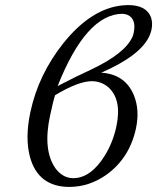

<svg xmlns="http://www.w3.org/2000/svg" viewBox="-20 -718 614 750"><path d="M502 -588.9Q513.7 -643.1 479 -659.7Q469.2 -663.6 458 -664.1Q316.4 -662.6 205.1 -381.8Q282.2 -421.9 335 -445.8Q469.2 -509.3 497.6 -574.7Q500.5 -582 502 -588.9ZM480.5 -698.2Q552.7 -698.2 570.3 -648.9Q577.1 -627.4 571.8 -602.1Q554.7 -520.5 410.6 -450.2Q393.6 -441.9 375.5 -434.1Q468.8 -428.2 502.9 -346.2Q526.4 -288.6 511.2 -216.8Q486.3 -100.6 395.5 -35.2Q329.1 11.7 251.5 12.2Q129.4 12.2 97.2 -104.5Q77.1 -178.7 98.6 -279.8Q129.9 -426.8 227.5 -549.3Q337.9 -687 462.4 -697.3Q472.2 -698.2 480.5 -698.2ZM175.3 -265.1Q147 -131.8 196.3 -61Q224.6 -22.5 265.6 -22Q334.5 -22 389.2 -109.9Q421.4 -162.1 434.6 -224.1Q457.5 -332 400.4 -379.4Q373.5 -400.9 337.4 -400.9Q284.7 -399.9 195.3 -346.2Q189 -329.1 175.3 -265.1Z"/></svg>

Font: Linux Libertine Display Slanted O
Style: Slanted
Weight: 400
Designer: Philipp H. Poll
Foundry: Philipp H. Poll
Version: Version 5.0.9